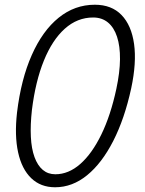

<svg xmlns="http://www.w3.org/2000/svg" viewBox="-20 -792 614 812"><path d="M213 0Q152 0 112 -38.5Q72 -77 56.5 -148Q41 -219 52 -316Q69 -457 114.5 -559.5Q160 -662 228 -717Q296 -772 381 -772Q452 -772 494 -728.5Q536 -685 547 -606Q558 -527 535 -419Q507 -290 459 -196Q411 -102 348.5 -51Q286 0 213 0ZM214 -55Q270 -55 319.5 -98.5Q369 -142 408.5 -223Q448 -304 472 -416Q487 -486 487.5 -541.5Q488 -597 475 -636.5Q462 -676 436.5 -697Q411 -718 374 -718Q307 -718 254 -670.5Q201 -623 165.5 -535.5Q130 -448 115 -327Q108 -264 110.5 -213.5Q113 -163 126 -127.5Q139 -92 161 -73.5Q183 -55 214 -55Z"/></svg>

Font: Edu TAS Beginner
Style: Regular
Weight: 400
Designer: Tina and Corey Anderson
Foundry: Google for Education
Version: Version 1.003